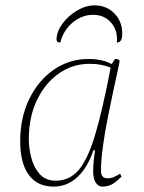

<svg xmlns="http://www.w3.org/2000/svg" viewBox="-20 -681 536 713"><path d="M179 12Q119 12 87 -31.5Q55 -75 55 -157Q55 -244 88.5 -313Q122 -382 179.5 -422Q237 -462 309 -462Q360 -462 395 -443L407 -462Q424 -462 424 -454Q424 -449 417 -418Q410 -387 400 -340Q390 -293 379.5 -240Q369 -187 362 -136Q355 -85 355 -47Q355 -19 378 -19Q392 -19 402.5 -23.5Q413 -28 426 -36L431 -25Q406 0 390.5 6Q375 12 361 12Q346 12 336 -2Q326 -16 326 -44Q326 -64 328 -84Q330 -104 333 -123H327Q305 -58 267 -23Q229 12 179 12ZM87 -163Q87 -132 96 -96Q105 -60 127 -35Q149 -10 188 -10Q238 -10 272 -49.5Q306 -89 333.5 -181Q361 -273 391 -430Q376 -436 356.5 -440Q337 -444 313 -444Q250 -444 199 -408.5Q148 -373 117.5 -310Q87 -247 87 -163ZM331 -661Q376 -661 405 -631Q434 -601 434 -556Q434 -523 414 -523Q418 -568 392.5 -597Q367 -626 326 -626Q284 -626 249.5 -597Q215 -568 204 -523Q190 -523 190 -534Q190 -563 211.5 -592.5Q233 -622 265.5 -641.5Q298 -661 331 -661Z"/></svg>

Font: Petrona Thin
Style: Italic
Weight: 100
Italic angle: -9°
Designer: Ringo R. Seeber
Foundry: Ringo R. Seeber
Version: Version 2.001; ttfautohint (v1.8.3)